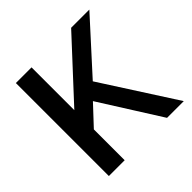

<svg xmlns="http://www.w3.org/2000/svg" viewBox="-178 -861 1022 1022"><g transform="rotate(-45 332.5 -350.0)"><path d="M80 0V-700H198V-378L496 -700H633L376 -417L644 0H518L302 -342L199 -232V0Z"/></g></svg>

Font: Kanit Cyrillic
Style: Regular
Weight: 400
Designer: Katatrad Team, Sasha Pavljenko
Foundry: CadsonDemak, Pavljenko + Design
Version: Version 1.002;Fontself Maker 3.5.7